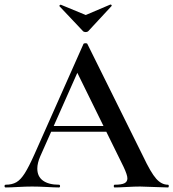

<svg xmlns="http://www.w3.org/2000/svg" viewBox="-27 -824 762 844"><path d="M192 -270H472L479 -245H179ZM711 0Q692 0 650 -2Q608 -4 589 -4Q564 -4 530 -2Q496 0 477 0Q473 0 473 -6Q473 -12 477 -12Q507 -12 520 -18.5Q533 -25 533 -40Q533 -55 516 -91L307 -516L348 -583L150 -137Q137 -107 137 -83Q137 -48 162 -30Q187 -12 232 -12Q237 -12 237 -6Q237 0 232 0Q214 0 180 -2Q142 -4 114 -4Q87 -4 51 -2Q19 0 -2 0Q-7 0 -7 -6Q-7 -12 -2 -12Q26 -12 45 -23Q64 -34 82 -62.5Q100 -91 125 -147L340 -631Q342 -634 349 -634Q356 -634 357 -631L602 -137Q636 -65 659.5 -38.5Q683 -12 711 -12Q715 -12 715 -6Q715 0 711 0ZM234 -798Q234 -800 236.5 -802Q239 -804 241 -803L350 -758L458 -804H459Q462 -804 463.5 -801.5Q465 -799 463 -797L361 -687Q357 -683 350 -683Q342 -683 338 -687L235 -796Z"/></svg>

Font: Cormorant Garamond SemiBold
Style: Regular
Weight: 600
Designer: Christian Thalmann (Catharsis Fonts)
Foundry: Catharsis Fonts
Version: Version 4.000